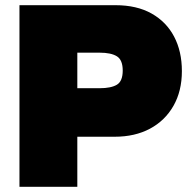

<svg xmlns="http://www.w3.org/2000/svg" viewBox="-20 -720 756 740"><path d="M55 0V-700H425Q507 -700 564 -668Q621 -636 651 -579Q681 -522 681 -446Q681 -369 648.5 -312Q616 -255 558 -224Q500 -193 422 -193H278V0ZM278 -380H364Q408 -380 430.5 -393.5Q453 -407 453 -448Q453 -489 430.5 -503Q408 -517 364 -517H278Z"/></svg>

Font: REM Black
Style: Regular
Weight: 900
Designer: Octavio Pardo
Foundry: Ashler Design
Version: Version 1.005;gftools[0.9.28]